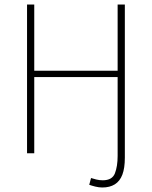

<svg xmlns="http://www.w3.org/2000/svg" viewBox="-20 -680 674 852"><path d="M434 152Q419 152 403 148Q387 144 376 140L384 110Q393 113 407 116.5Q421 120 436 120Q478 120 490 89Q502 58 502 12V-338H132V0H100V-660H132V-366H502V-660H534V20Q534 66 523 95Q512 124 489.5 138Q467 152 434 152Z"/></svg>

Font: SourceSans3VF
Style: Regular
Weight: 200
Designer: Paul D. Hunt
Foundry: Adobe
Version: Version 3.052;hotconv 1.1.0;makeotfexe 2.6.0